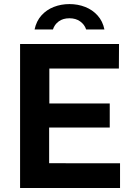

<svg xmlns="http://www.w3.org/2000/svg" viewBox="-20 -944 675 964"><path d="M80.8 0V-723H577.6L576.9 -599.8H227.7V-424.5H531V-303.8H226.7V-124.5L582.7 -124.2V0ZM504.3 -796Q495.8 -837.6 470.2 -866Q444.8 -894.5 408 -909Q371.3 -923.5 328.6 -923.5Q286.8 -923.5 250.1 -909.2Q213.5 -894.9 188 -866.5Q162.5 -838.1 153.6 -796H245.8Q253.4 -820.7 274.8 -836.5Q296.2 -852.3 328.6 -852.3Q360.6 -852.3 382.5 -836.5Q404.5 -820.7 412.6 -796Z"/></svg>

Font: Public Sans Thin
Style: Regular
Weight: 100
Designer: The Public Sans project authors (U.S. Web Design System). Libre Franklin designed by Pablo Impallari and Rodrigo Fuenzal
Version: Version 1.008